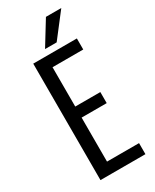

<svg xmlns="http://www.w3.org/2000/svg" viewBox="-201 -834 717 888"><g transform="rotate(-30 157.5 -390.0)"><path d="M124 -294V-59H295V0H55V-622H288V-563H124V-353H258V-294ZM296 -780 198 -653H136L214 -780Z"/></g></svg>

Font: Teko Light
Style: Regular
Weight: 300
Designer: Manushi Parikh, Jonny Pinhorn
Foundry: Indian Type Foundry
Version: Version 1.105;PS 1.0;hotconv 1.0.78;makeotf.lib2.5.61930; tt